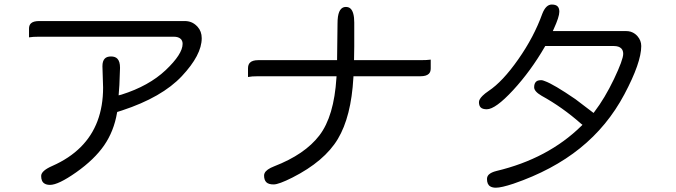

<svg xmlns="http://www.w3.org/2000/svg" viewBox="-20 -788 3040 863"><path d="M451.2 -524.9Q440.4 -514.2 440.4 -490.2L443.4 -394.5Q443.4 -227.5 342.8 -127Q292 -76.2 215.8 -42.5Q165 -20.5 165 2.9Q165 28.3 180.2 37.1Q189.5 43 205.1 43Q242.2 43 322.8 -13.7Q404.3 -71.3 448 -134.5Q491.7 -197.8 505.9 -280.3L506.8 -284.7L528.3 -291.5Q708 -350.6 797.4 -445.8Q886.7 -541 886.7 -616.2Q886.7 -647 868.2 -667.5Q865.2 -670.4 863.8 -671.9Q842.3 -693.4 810.5 -693.4H156.2Q129.4 -693.4 118.7 -682.6Q110.4 -674.3 110.4 -659.2V-620.1Q126.5 -623 156.2 -623H760.7Q782.2 -623 792.5 -612.8Q800.8 -604.5 800.8 -590.8Q800.8 -544.9 724.6 -472.7Q648.9 -401.4 526.4 -362.8L513.2 -359.4L516.6 -405.8L519.5 -483.4Q519.5 -512.2 507.3 -524.4Q497.6 -534.2 479 -534.2Q460.4 -534.2 451.2 -524.9Z M1572.3 -686.5Q1572.3 -710 1568.1 -725.6Q1564 -741.2 1555.9 -749Q1547.9 -756.8 1534.7 -756.8Q1522 -756.8 1513.7 -748.5Q1502.9 -738.3 1499 -712.9Q1497.1 -699.2 1497.1 -682.6L1495.1 -517.6H1140.6Q1114.7 -517.6 1103.5 -506.3Q1094.7 -497.6 1094.7 -480.5V-441.9Q1110.8 -445.3 1140.6 -445.3H1492.7L1492.2 -438Q1481.4 -265.1 1415.5 -179.2Q1350.1 -93.8 1212.4 -40.5Q1177.2 -26.9 1169.4 -9.8Q1167 -4.9 1167 1Q1167 21 1177 31Q1187 41 1210 41Q1232.9 41 1293.9 10.3Q1438.5 -63 1498.5 -163.3Q1558.6 -263.7 1568.4 -439L1568.8 -445.3H1870.1Q1896.5 -445.3 1907.7 -456.5Q1916 -464.8 1916 -480.5V-520Q1899.9 -517.6 1870.1 -517.6H1571.3L1572.3 -580.1Z M2429.2 -423.3Q2418.5 -427.7 2413.6 -427.7Q2408.7 -427.7 2405 -427.2Q2401.4 -426.8 2397.9 -425.8Q2392.1 -423.8 2388.7 -419.9Q2380.9 -412.1 2380.9 -395.5Q2380.9 -377 2414.6 -357.4Q2507.8 -306.2 2592.3 -231.4L2598.1 -227.1L2592.8 -221.7Q2442.9 -74.7 2211.4 -19.5Q2188 -13.7 2177.2 -3.4Q2168.9 4.9 2168.9 16.6Q2168.9 41 2183.6 49.8Q2193.4 55.7 2209 55.7Q2233.4 55.7 2288.1 37.6Q2464.4 -22.9 2587.4 -122.1Q2710.4 -221.2 2786.4 -364Q2862.3 -506.8 2862.3 -581.1Q2862.3 -606 2845.2 -625.5Q2838.9 -632.3 2834.2 -635.7Q2829.6 -639.2 2825 -641.4Q2820.3 -643.6 2814.9 -645.5Q2805.2 -648.4 2793 -648.4H2464.8L2469.2 -658.2Q2494.1 -712.4 2494.1 -735.4Q2494.1 -751.5 2486.1 -759.5Q2478 -767.6 2460 -767.6Q2433.6 -767.6 2417.5 -726.1Q2379.9 -621.6 2309.6 -521.5Q2239.3 -420.9 2175.8 -378.9Q2159.2 -367.7 2148.9 -357.4Q2132.8 -341.3 2132.8 -329.1Q2132.8 -313 2140.6 -305.2Q2148.9 -296.9 2168 -296.9Q2207 -296.9 2286.4 -382.8Q2365.7 -468.8 2428.7 -577.6L2430.7 -581.1H2739.3Q2761.7 -581.1 2772.5 -570.3Q2781.2 -561.5 2781.2 -545.9Q2781.2 -520 2739.7 -432.6Q2698.2 -346.2 2651.9 -285.6L2647.9 -280.3L2566.4 -342.3Q2468.8 -409.2 2429.2 -423.3Z"/></svg>

Font: YuPearl-Light
Style: Light
Weight: 300
Designer: Max Yao
Foundry: Max-Everyday
Version: Version 1.011; ttfautohint (v1.8.3)